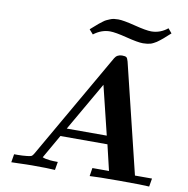

<svg xmlns="http://www.w3.org/2000/svg" viewBox="-94 -986 1057 1078"><g transform="rotate(10 434.5 -447.0)"><path d="M41 0 48.8 -46.9H69.8Q95.7 -46.9 122.1 -49.8Q141.1 -51.8 147 -54.9Q152.8 -58.1 159.2 -68.8L507.8 -674.8Q521 -697.8 549.8 -698.2Q568.8 -698.2 575 -693.1Q581.1 -688 585.9 -669.9L737.8 -46.9H835L827.1 0Q792 -2.9 665 -2.9Q525.9 -2.9 487.8 0L495.1 -46.9H589.8L555.2 -192.9H287.1L210 -58.1Q226.1 -51.3 252 -48.8Q270 -46.9 297.9 -46.9L290 0Q252.9 -2.9 159.2 -2.9Q145 -2.9 125.5 -2.4Q106 -2 80.6 -1Q55.2 0 41 0ZM314.9 -240.2H543L475.1 -518.1ZM345.2 -811V-812Q351.1 -816.9 367.4 -831.5Q383.8 -846.2 389.4 -850.6Q395 -855 408 -865Q420.9 -875 428 -877.9Q435.1 -880.9 446.5 -886Q458 -891.1 469.5 -892.6Q481 -894 494.1 -894Q522.9 -894 590.1 -877Q657.2 -859.9 687 -859.9Q737.8 -859.9 779.8 -894L800.8 -869.1V-868.2Q794.9 -863.3 781 -850.6Q767.1 -837.9 762 -833.5Q756.8 -829.1 745.4 -820.1Q733.9 -811 728.5 -807.6Q723.1 -804.2 712.6 -798.6Q702.1 -793 694.1 -791Q686 -789.1 675.5 -787.6Q665 -786.1 652.8 -786.1Q623 -786.1 556.6 -803Q490.2 -819.8 460 -819.8Q411.1 -819.8 367.2 -786.1Z"/></g></svg>

Font: CMU Serif Extra
Style: BoldSlanted
Weight: 700
Italic angle: -9.46001°
Version: Version 0.7.0